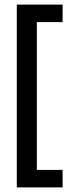

<svg xmlns="http://www.w3.org/2000/svg" viewBox="-20 -711 303 834"><path d="M53 103V-676H140V103ZM53 103V27H252V103ZM53 -615V-691H252V-615Z"/></svg>

Font: Bricolage Grotesque 72pt SemiCondensed
Style: Regular
Weight: 400
Width: 4
Designer: Mathieu Triay
Foundry: Atelier Triay
Version: Version 1.001;gftools[0.9.33.dev8+g029e19f]